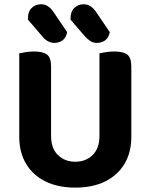

<svg xmlns="http://www.w3.org/2000/svg" viewBox="-20 -855 700 892"><path d="M329.7 16.6Q248.3 16.6 190 -12.7Q131.6 -42 100.6 -95Q69.5 -148 69.5 -218.5V-285.6H217.3V-222.7Q217.3 -166.1 249 -134.8Q280.7 -103.6 329.7 -103.6Q378.6 -103.6 410.4 -134.8Q442.1 -166.1 442.1 -222.7V-285.6H590.1V-218.5Q590.1 -148 559.1 -95Q528 -42 469.7 -12.7Q411.4 16.6 329.7 16.6ZM217.3 -254.6H69.5V-607.4Q79.5 -609.4 99.2 -612.6Q119 -615.8 138.1 -615.8Q180 -615.8 198.6 -601.3Q217.3 -586.8 217.3 -546.2ZM590.1 -253.1H442.1V-607.4Q452 -609.4 471.8 -612.6Q491.5 -615.8 510.6 -615.8Q552.5 -615.8 571.3 -601.3Q590.1 -586.8 590.1 -546.2ZM176.3 -686.3 109.7 -763.8V-769.6Q109.7 -802 127.9 -818.6Q146 -835.2 170.3 -835.2Q189.8 -835.2 204.3 -824.8Q218.9 -814.4 230.5 -796.4L292.1 -705.4Q286.3 -678 269.5 -666.8Q252.7 -655.6 232.6 -655.6Q215.9 -655.6 200.9 -664.5Q185.8 -673.3 176.3 -686.3ZM374.3 -686.3 307.7 -763.8V-769.6Q307.7 -801.7 325.7 -818.4Q343.8 -835.2 368.3 -835.2Q387.8 -835.2 402.3 -824.8Q416.9 -814.4 428.5 -796.4L490.2 -705.4Q484.3 -678 467.5 -666.8Q450.7 -655.6 430.6 -655.6Q412.5 -655.6 399 -664.8Q385.6 -674 374.3 -686.3Z"/></svg>

Font: Baloo Bhaina 2
Style: Regular
Weight: 400
Designer: Yesha Goshar, Manish Minz, Shuchita Grover and Ek Type
Foundry: Ek Type
Version: Version 1.700